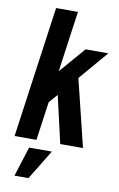

<svg xmlns="http://www.w3.org/2000/svg" viewBox="-104 -806 668 1081"><g transform="rotate(10 230.0 -265.0)"><path d="M282 0 220 -270 166 -208 191 -389 330 -550H460L318 -384L412 0ZM21 0 126 -750H251L146 0ZM59 220 113 50H243L139 220Z"/></g></svg>

Font: Mohave Light
Style: Bold Italic
Weight: 700
Italic angle: -8°
Version: Version 2.003